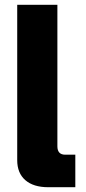

<svg xmlns="http://www.w3.org/2000/svg" viewBox="-20 -783 358 803"><path d="M182 0Q120 0 86 -29.5Q52 -59 52 -113V-763H220V-171Q220 -136 253 -136H295V0Z"/></svg>

Font: Open Sauce Sans Black
Style: Regular
Weight: 900
Designer: Alfredo Marco Pradil
Foundry: Creative Sauce Fz LLC
Version: Version 1.477